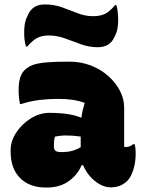

<svg xmlns="http://www.w3.org/2000/svg" viewBox="-20 -836 640 866"><path d="M540 -351V-174Q542 -173 549 -173Q566 -173 581 -186H587Q589 -180 590.5 -169Q592 -158 592 -144Q592 -104 581.5 -71Q571 -38 556 -22Q539 -5 520 2Q501 9 480 9Q443 9 407.5 -20Q372 -49 355 -91H348Q332 -50 291.5 -20Q251 10 189 10Q113 10 70.5 -33Q28 -76 28 -151V-160Q28 -200 53.5 -238.5Q79 -277 119 -302Q159 -327 203 -327Q249 -327 285 -321.5Q321 -316 347 -305Q349 -321 353 -338Q357 -355 362 -372Q335 -382 305.5 -386Q276 -390 242 -390Q198 -390 157.5 -385Q117 -380 76 -367H70Q64 -397 64 -430Q64 -458 69.5 -480.5Q75 -503 90 -519Q105 -534 127 -542.5Q149 -551 188.5 -554.5Q228 -558 293 -558Q345 -558 390 -540.5Q435 -523 468.5 -493Q502 -463 521 -426.5Q540 -390 540 -351ZM223 -180Q223 -162 230 -156Q237 -150 259 -150Q283 -150 303 -155Q323 -160 344 -172V-220Q310 -225 277 -225Q264 -225 251.5 -223.5Q239 -222 228 -220Q225 -210 224 -201.5Q223 -193 223 -182ZM400 -763Q433 -763 454.5 -774Q476 -785 499 -813H505Q509 -799 511 -782Q513 -765 513 -745Q513 -726 510 -708Q507 -690 497 -671Q477 -623 421 -623Q382 -623 345 -636.5Q308 -650 272.5 -663Q237 -676 200 -676Q168 -676 147 -664.5Q126 -653 103 -626H97Q93 -640 91 -655Q89 -670 89 -690Q89 -710 92 -728.5Q95 -747 105 -766Q125 -816 182 -816Q224 -816 260 -803Q296 -790 330 -776.5Q364 -763 400 -763Z"/></svg>

Font: Recursive Mn Csl St Blk
Style: Regular
Weight: 900
Monospace: yes
Version: Version 1.079;hotconv 1.0.112;makeotfexe 2.5.65598; ttfautoh